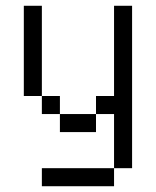

<svg xmlns="http://www.w3.org/2000/svg" viewBox="-20 -520 540 665"><path d="M375 62.5H125V125H375ZM375 62.5H437.5V-500H375V-187.5H312.5V-125H187.5V-62.5H312.5V-125H375ZM187.5 -125V-187.5H125V-125ZM125 -187.5V-500H62.5V-187.5Z"/></svg>

Font: BFUnifontExMono
Style: Regular
Weight: 500
Version: Version 15.0.06